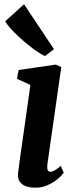

<svg xmlns="http://www.w3.org/2000/svg" viewBox="-20 -871 361 901"><path d="M64.9 -59.6Q68.4 -88.9 74.2 -130.6Q80.1 -172.4 87.6 -224.9Q95.2 -277.3 104 -339.8Q112.8 -402.3 122.6 -472.7L59.6 -501L67.4 -542.5L241.7 -567.9L267.6 -556.2L202.6 -102.1Q197.3 -64.9 216.8 -64.9Q225.1 -64.9 235.8 -70.8Q246.6 -76.7 265.1 -92.3L279.3 -60.5Q275.4 -55.2 264.4 -43.5Q253.4 -31.7 236.3 -20Q219.2 -8.3 196.5 0.7Q173.8 9.8 146 9.8Q103.5 9.8 82.3 -8.1Q61 -25.9 64.9 -59.6ZM190.9 -607.9Q180.7 -612.3 165 -622.1Q149.4 -631.8 131.3 -645.5Q113.3 -659.2 94.2 -675.3Q75.2 -691.4 57.9 -708.3Q40.5 -725.1 26.4 -741.2Q12.2 -757.3 4.4 -771L92.8 -851.1L233.4 -640.1L190.9 -607.9Z"/></svg>

Font: Merriweather Bold
Style: Italic
Weight: 700
Italic angle: -7°
Designer: Eben Sorkin ( eben@eyebytes.com )
Foundry: Eben Sorkin ( eben@eyebytes.com )
Version: Version 1.5; ttfautohint (v0.97) -l 13 -r 13 -G 200 -x 24 -f